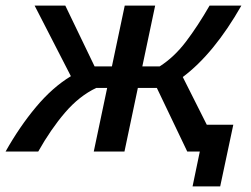

<svg xmlns="http://www.w3.org/2000/svg" viewBox="-57 -543 901 688"><path d="M-37 0Q13 -89 72 -159.5Q131 -230 197 -270L67 -523H177L282 -305H344L390 -523H499L453 -305H515Q567 -338 609.5 -394Q652 -450 694 -523H808Q710 -351 598 -267L684 -96H779L732 125H633L659 0H614L505 -228H437L389 0H279L327 -228H288Q227 -199 176 -139.5Q125 -80 80 0Z"/></svg>

Font: Raleway SemiBold
Style: Italic
Weight: 600
Italic angle: -12°
Designer: Matt McInerney, Pablo Impallari, Rodrigo Fuenzalida
Foundry: Matt McInerney, Pablo Impallari, Rodrigo Fuenzalida
Version: Version 4.026